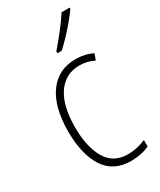

<svg xmlns="http://www.w3.org/2000/svg" viewBox="-196 -831 759 908"><g transform="rotate(-30 183.0 -377.0)"><path d="M240 10Q143 10 96.5 -62.5Q50 -135 50 -259Q50 -393 103 -466Q156 -539 250 -539Q302 -539 343 -518L331 -485Q294 -504 251 -504Q175 -504 131.5 -441Q88 -378 88 -260Q88 -155 125 -90Q162 -25 243 -25Q292 -25 340 -46V-11Q320 -1 293.5 4.5Q267 10 240 10ZM349 -757Q333 -734 309.5 -706Q286 -678 261 -651.5Q236 -625 215 -606H191V-616Q223 -653 252.5 -690.5Q282 -728 305 -764H349Z"/></g></svg>

Font: Noto Sans Sinhala Condensed ExtraLight
Style: Regular
Weight: 200
Width: 3
Designer: Jelle Bosma - Monotype Design Team
Foundry: Monotype Imaging Inc.
Version: Version 2.006; ttfautohint (v1.8.4.7-5d5b)